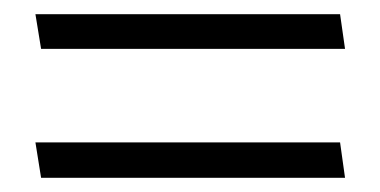

<svg xmlns="http://www.w3.org/2000/svg" viewBox="-20 -391 537 271"><path d="M460 -371H30L38 -322H467ZM460 -190H30L38 -140H467Z"/></svg>

Font: Catamaran Thin Light
Style: Regular
Weight: 300
Version: Version 2.000